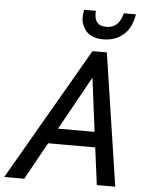

<svg xmlns="http://www.w3.org/2000/svg" viewBox="-110 -948 767 996"><g transform="rotate(5 274.0 -450.0)"><path d="M-50 0 349 -690H424L528 0H432L405 -208L452 -194H116L183 -233L54 0ZM196 -256 161 -274H442L400 -247L355 -599L383 -593ZM283 -860Q283 -877 285 -885.5Q287 -894 288 -900H349Q348 -894 348 -891.5Q348 -889 348 -886Q348 -855 362.5 -838.5Q377 -822 411 -822Q442 -822 463 -841Q484 -860 494 -900H557Q545 -827 502.5 -791.5Q460 -756 400 -756Q339 -756 311 -788Q283 -820 283 -860Z"/></g></svg>

Font: Radio Canada
Style: Italic
Weight: 400
Italic angle: -12°
Designer: Charles Daoud, Etienne Aubert Bonn, Alexandre Saumier Demers, Jacques Le Bailly
Foundry: Radio-Canada
Version: Version 2.104;gftools[0.9.28.dev5+ged2979d]